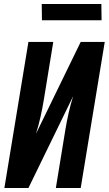

<svg xmlns="http://www.w3.org/2000/svg" viewBox="-20 -946 547 966"><path d="M2 0 123 -735H248L200 -441Q193 -399 183.5 -356.5Q174 -314 161 -273L386 -735H507L386 0H261L309 -294Q316 -336 325.5 -378.5Q335 -421 348 -462L123 0ZM191 -844 190 -926H490L491 -844Z"/></svg>

Font: Iosevka Term Curly Extrabold
Style: Italic
Weight: 800
Italic angle: -9°
Designer: Belleve Invis
Foundry: Belleve Invis
Version: Version 32.3.0